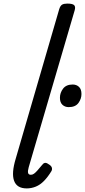

<svg xmlns="http://www.w3.org/2000/svg" viewBox="-20 -1035 474 1070"><path d="M129 15Q74 15 58.5 -27.5Q43 -70 68 -152L310 -984Q316 -1003 326 -1009Q336 -1015 355 -1015Q385 -1015 393.5 -1006Q402 -997 396 -977L140 -103Q134 -82 136.5 -71.5Q139 -61 152 -61Q161 -61 169.5 -67Q178 -73 188.5 -85Q199 -97 214 -115Q221 -125 229.5 -127Q238 -129 249 -121Q265 -112 268.5 -102Q272 -92 267 -82Q247 -49 225.5 -27Q204 -5 179.5 5Q155 15 129 15ZM363 -438Q342 -438 328 -451Q314 -464 314 -490Q314 -518 331.5 -541Q349 -564 385 -564Q406 -564 420 -551Q434 -538 434 -511Q434 -484 417 -461Q400 -438 363 -438Z"/></svg>

Font: Playwrite AU NSW
Style: Regular
Weight: 400
Designer: Veronika Burian, José Scaglione
Foundry: TypeTogether
Version: Version 1.002